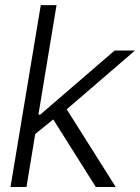

<svg xmlns="http://www.w3.org/2000/svg" viewBox="-20 -748 560 768"><path d="M113.8 -206.1 126.5 -289.6H141.1L438.5 -545.9H520L225.6 -292.5L219.2 -291.5ZM22 0 143.1 -727.5H206.1L85.9 0ZM363.3 0 187 -279.8 238.8 -323.7 442.9 0Z"/></svg>

Font: Inter Tight Light
Style: Italic
Weight: 300
Italic angle: -9.39999°
Designer: Rasmus Andersson
Foundry: rsms
Version: Version 3.004